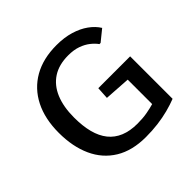

<svg xmlns="http://www.w3.org/2000/svg" viewBox="-179 -903 1093 1093"><g transform="rotate(-45 368.0 -356.0)"><path d="M403.8 9.8Q294.4 9.8 220 -35.6Q145.5 -81.1 107.7 -163.8Q69.8 -246.6 69.8 -358.4Q69.8 -470.2 110.8 -551.5Q151.9 -632.8 228.8 -676.8Q305.7 -720.7 413.6 -720.7Q475.6 -720.7 525.1 -705.8Q574.7 -690.9 610.6 -665Q646.5 -639.2 667 -606L600.1 -551.8H590.8Q576.7 -571.8 553.2 -590.3Q529.8 -608.9 496.8 -620.6Q463.9 -632.3 419.9 -632.3Q344.7 -632.3 294.4 -599.6Q244.1 -566.9 218.5 -505.6Q192.9 -444.3 192.9 -358.4Q192.9 -289.6 206.5 -237.3Q220.2 -185.1 248.5 -149.7Q276.9 -114.3 320.6 -96.2Q364.3 -78.1 423.8 -78.1Q468.3 -78.1 502.7 -84.5Q537.1 -90.8 561.5 -98.1V-294.9L404.3 -305.2L408.7 -378.9H665V-37.1Q629.9 -23.4 589.1 -12.7Q548.3 -2 502 3.9Q455.6 9.8 403.8 9.8Z"/></g></svg>

Font: Comme Medium
Style: Regular
Weight: 500
Version: Version 1.000;gftools[0.9.27]